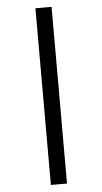

<svg xmlns="http://www.w3.org/2000/svg" viewBox="-61 -844 524 984"><g transform="rotate(-5 201.5 -352.5)"><path d="M160 -807V102H243V-807Z"/></g></svg>

Font: Fira Sans
Style: Regular
Weight: 400
Designer: Carrois Corporate & Edenspiekermann AG
Foundry: Carrois Corporate GbR & Edenspiekermann AG
Version: Version 4.203